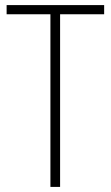

<svg xmlns="http://www.w3.org/2000/svg" viewBox="-20 -734 436 754"><path d="M216 0H178V-678H6V-714H389V-678H216Z"/></svg>

Font: Noto Sans Gujarati UI Condensed ExtraLight
Style: Regular
Weight: 200
Width: 3
Designer: Jelle Bosma - Monotype Design Team, Universal Thirst
Foundry: Monotype Imaging Inc.
Version: Version 2.106; ttfautohint (v1.8.4.7-5d5b)